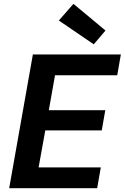

<svg xmlns="http://www.w3.org/2000/svg" viewBox="-20 -985 653 1005"><path d="M28.1 0 152.1 -700H612.6L593.6 -591.1H268L235.6 -408.1H531.1L512.7 -302.6H217.1L182.1 -108.9H507.7L488.6 0ZM470.8 -753 288 -877.6 364.4 -964.9 532.2 -825.2Z"/></svg>

Font: DM Sans 9pt
Style: Italic
Weight: 400
Italic angle: -10°
Designer: Colophon Foundry, Jonny Pinhorn
Foundry: Colophon Foundry
Version: Version 4.004